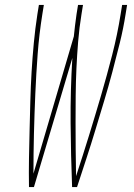

<svg xmlns="http://www.w3.org/2000/svg" viewBox="-20 -755 540 775"><path d="M97 0Q96 -58 97 -116Q98 -174 99.5 -232Q101 -290 102.5 -348Q104 -406 107.5 -464.5Q111 -523 116.5 -581.5Q122 -640 131 -698L137 -735H157L151 -698Q138 -617 132 -536.5Q126 -456 122.5 -375.5Q119 -295 117 -214.5Q115 -134 115 -54L278 -608Q280 -630 283 -653Q286 -676 289 -698L295 -735H315L309 -698Q300 -643 295.5 -588Q291 -533 288.5 -478.5Q286 -424 285.5 -369.5Q285 -315 285 -261Q285 -207 285.5 -152.5Q286 -98 287 -44Q314 -126 339 -207Q364 -288 388 -370Q412 -452 433 -534Q454 -616 467 -698L473 -735H493L487 -698Q478 -640 463.5 -581.5Q449 -523 433.5 -464.5Q418 -406 400.5 -348Q383 -290 365.5 -232Q348 -174 329 -116Q310 -58 291 0H271Q266 -129 265 -259.5Q264 -390 272 -521L117 0Z"/></svg>

Font: Iosevka Thin
Style: Italic
Weight: 100
Italic angle: -9°
Monospace: yes
Designer: Belleve Invis
Foundry: Belleve Invis
Version: Version 32.5.0; ttfautohint (v1.8.4)